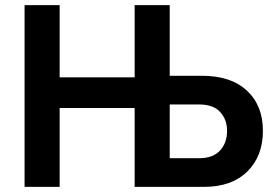

<svg xmlns="http://www.w3.org/2000/svg" viewBox="-20 -730 1075 750"><path d="M76 0V-710H213V-428H506V-710H643V-434H769Q882 -434 944.5 -376Q1007 -318 1007 -219Q1007 -120 946 -60Q885 0 777 0H506V-308H213V0ZM643 -112H758Q812 -112 839.5 -142Q867 -172 867 -219Q867 -263 840 -292.5Q813 -322 757 -322H643Z"/></svg>

Font: Raleway-v4020
Style: Bold
Weight: 700
Designer: Matt McInerney, Pablo Impallari, Rodrigo Fuenzalida
Foundry: Matt McInerney, Pablo Impallari, Rodrigo Fuenzalida
Version: Version 4.020;PS 004.020;hotconv 1.0.88;makeotf.lib2.5.64775